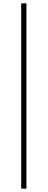

<svg xmlns="http://www.w3.org/2000/svg" viewBox="-20 -846 283 1141"><path d="M106 275V-826H137V275Z"/></svg>

Font: Shanggu Sans SC VF
Style: Regular
Weight: 250
Designer: GuiWonder
Version: Version 1.021